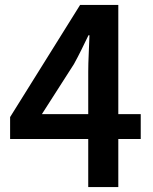

<svg xmlns="http://www.w3.org/2000/svg" viewBox="-20 -759 620 779"><path d="M338 0V-468Q338 -499 340 -541.5Q342 -584 343 -616H339Q325 -587 310.5 -557.5Q296 -528 280 -499L150 -296H551V-195H21V-284L305 -739H460V0Z"/></svg>

Font: Noto Sans JP SemiBold
Style: Regular
Weight: 600
Designer: Ryoko NISHIZUKA  (kana, bopomofo & ideographs); Paul D. Hunt (Latin, Greek & Cyrillic); Sandoll Communications , Soo-you
Foundry: Adobe
Version: Version 2.004-H2;hotconv 1.0.118;makeotfexe 2.5.65603